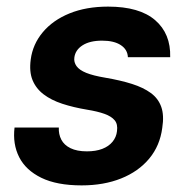

<svg xmlns="http://www.w3.org/2000/svg" viewBox="-20 -549 579 581"><path d="M227 12Q152 12 105 -11Q58 -34 38 -73.5Q18 -113 24 -163H158Q157 -143 165.5 -126.5Q174 -110 193.5 -100.5Q213 -91 243 -91Q270 -91 289.5 -98.5Q309 -106 320.5 -120Q332 -134 334 -152Q337 -173 327 -185Q317 -197 296 -204.5Q275 -212 244 -217Q202 -224 168.5 -235Q135 -246 112 -263.5Q89 -281 78.5 -306.5Q68 -332 73 -369Q79 -415 109.5 -451.5Q140 -488 190.5 -508.5Q241 -529 307 -529Q402 -529 449.5 -488Q497 -447 495 -376H367Q366 -399 345.5 -412.5Q325 -426 289 -426Q252 -426 230 -412Q208 -398 205 -375Q203 -361 211.5 -349Q220 -337 241 -328.5Q262 -320 298 -314Q345 -306 379.5 -295Q414 -284 436.5 -267.5Q459 -251 468 -225.5Q477 -200 471 -162Q464 -108 431.5 -69Q399 -30 346.5 -9Q294 12 227 12Z"/></svg>

Font: DM Sans 11pt
Style: Bold Italic
Weight: 700
Italic angle: -10°
Version: Version 4.004;gftools[0.9.30]